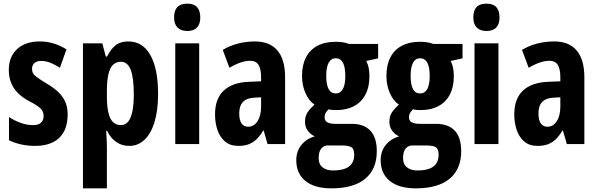

<svg xmlns="http://www.w3.org/2000/svg" viewBox="-20 -782 3246 1042"><path d="M347.2 -160.2Q347.2 -104.5 326.4 -66.7Q305.7 -28.8 266.4 -9.5Q227.1 9.8 171.9 9.8Q132.3 9.8 96.4 2.2Q60.5 -5.4 28.8 -21V-147Q55.2 -128.9 89.8 -116Q124.5 -103 160.2 -103Q187.5 -103 202.1 -115.7Q216.8 -128.4 216.8 -152.8Q216.8 -166.5 210.9 -178.5Q205.1 -190.4 187.5 -203.9Q169.9 -217.3 134.8 -234.9Q101.1 -253.4 77.1 -277.3Q53.2 -301.3 40.5 -332Q27.8 -362.8 27.8 -401.9Q27.8 -474.1 72.8 -515.6Q117.7 -557.1 195.8 -557.1Q235.8 -557.1 271.2 -546.1Q306.6 -535.2 340.8 -514.2L305.2 -414.1Q281.7 -429.7 255.9 -440.4Q230 -451.2 203.1 -451.2Q179.2 -451.2 166.5 -439.7Q153.8 -428.2 153.8 -408.2Q153.8 -394 159.7 -383.8Q165.5 -373.5 182.9 -361.1Q200.2 -348.6 233.9 -328.1Q267.6 -308.6 293 -285.6Q318.4 -262.7 332.8 -232.4Q347.2 -202.1 347.2 -160.2Z M677.2 -557.1Q754.4 -557.1 796.1 -482.9Q837.9 -408.7 837.9 -272Q837.9 -184.1 819.1 -121.1Q800.3 -58.1 765.1 -24.2Q730 9.8 681.2 9.8Q656.2 9.8 634 1Q611.8 -7.8 593.5 -25.9Q575.2 -43.9 561 -71.8H556.2Q558.6 -40.5 559.3 -17.3Q560.1 5.9 560.1 21V240.2H430.2V-546.9H535.2L554.2 -475.1H561Q577.6 -507.3 595 -525.1Q612.3 -543 632.6 -550Q652.8 -557.1 677.2 -557.1ZM636.2 -446.8Q609.9 -446.8 593 -430.2Q576.2 -413.6 568.1 -378.4Q560.1 -343.3 560.1 -287.1V-259.8Q560.1 -205.6 568.1 -170.9Q576.2 -136.2 593.3 -119.6Q610.4 -103 636.2 -103Q659.7 -103 675.3 -121.6Q690.9 -140.1 698.5 -177.5Q706.1 -214.8 706.1 -271Q706.1 -359.9 689.2 -403.3Q672.4 -446.8 636.2 -446.8Z M1061 -546.9V0H931.2V-546.9ZM996.1 -762.2Q1032.7 -762.2 1049.8 -742.9Q1066.9 -723.6 1066.9 -687Q1066.9 -651.4 1049.1 -632.6Q1031.2 -613.8 996.1 -613.8Q961.9 -613.8 943.4 -632.6Q924.8 -651.4 924.8 -687Q924.8 -724.6 942.1 -743.4Q959.5 -762.2 996.1 -762.2Z M1364.3 -557.1Q1443.8 -557.1 1485.6 -508.1Q1527.3 -459 1527.3 -361.8V0H1432.1L1411.1 -73.2H1408.2Q1391.6 -45.4 1372.8 -26.9Q1354 -8.3 1330.1 0.7Q1306.2 9.8 1273.9 9.8Q1228.5 9.8 1200.4 -14.6Q1172.4 -39.1 1159.7 -78.1Q1147 -117.2 1147 -161.1Q1147 -246.6 1194.3 -290.5Q1241.7 -334.5 1329.1 -337.9L1397 -340.8V-362.8Q1397 -407.7 1383.1 -429.9Q1369.1 -452.1 1337.4 -452.1Q1314 -452.1 1286.1 -442.9Q1258.3 -433.6 1225.1 -414.1L1189 -511.2Q1226.1 -533.7 1270.5 -545.4Q1314.9 -557.1 1364.3 -557.1ZM1397 -253.9 1360.4 -252Q1318.8 -250 1298.6 -228.8Q1278.3 -207.5 1278.3 -167Q1278.3 -130.4 1290.8 -112.3Q1303.2 -94.2 1327.1 -94.2Q1357.9 -94.2 1377.4 -124Q1397 -153.8 1397 -204.1Z M1778.3 240.2Q1687.5 240.2 1637.7 200.2Q1587.9 160.2 1587.9 86.9Q1587.9 39.1 1615.5 4.9Q1643.1 -29.3 1688.5 -42Q1665.5 -51.8 1650.4 -72.5Q1635.3 -93.3 1635.3 -120.6Q1635.3 -151.9 1649.2 -172.4Q1663.1 -192.9 1687 -214.4Q1656.2 -234.4 1637.7 -276.9Q1619.1 -319.3 1619.1 -370.1Q1619.1 -428.7 1640.4 -470.2Q1661.6 -511.7 1702.4 -533.4Q1743.2 -555.2 1801.8 -555.2Q1819.8 -555.2 1833.3 -553.5Q1846.7 -551.8 1856.7 -549.1Q1866.7 -546.4 1874 -543.5H2032.2V-465.3L1967.8 -451.2Q1977.1 -433.1 1981 -413.1Q1984.9 -393.1 1984.9 -369.1Q1984.9 -281.2 1937.5 -232.9Q1890.1 -184.6 1803.2 -184.6Q1776.4 -184.6 1763.7 -189Q1755.9 -181.6 1748.8 -171.4Q1741.7 -161.1 1741.7 -145.5Q1741.7 -133.8 1747.8 -125.7Q1753.9 -117.7 1766.6 -113.8Q1779.3 -109.9 1798.3 -109.9H1889.2Q1954.6 -109.9 1989.7 -73.2Q2024.9 -36.6 2024.9 38.6Q2024.9 135.7 1962.2 188Q1899.4 240.2 1778.3 240.2ZM1787.6 143.1Q1827.1 143.1 1852.5 133.3Q1877.9 123.5 1890.1 104.7Q1902.3 85.9 1902.3 59.1Q1902.3 37.6 1896 26.6Q1889.6 15.6 1874.3 11.5Q1858.9 7.3 1832 7.3H1760.7Q1745.6 7.3 1733.9 14.9Q1722.2 22.5 1715.8 37.6Q1709.5 52.7 1709.5 76.7Q1709.5 109.4 1730.5 126.2Q1751.5 143.1 1787.6 143.1ZM1802.7 -274.9Q1827.6 -274.9 1840.8 -298.8Q1854 -322.8 1854 -369.1Q1854 -418.5 1840.8 -442.1Q1827.6 -465.8 1802.2 -465.8Q1776.9 -465.8 1763.7 -441.7Q1750.5 -417.5 1750.5 -369.6Q1750.5 -323.2 1763.2 -299.1Q1775.9 -274.9 1802.7 -274.9Z M2236.3 240.2Q2145.5 240.2 2095.7 200.2Q2045.9 160.2 2045.9 86.9Q2045.9 39.1 2073.5 4.9Q2101.1 -29.3 2146.5 -42Q2123.5 -51.8 2108.4 -72.5Q2093.3 -93.3 2093.3 -120.6Q2093.3 -151.9 2107.2 -172.4Q2121.1 -192.9 2145 -214.4Q2114.3 -234.4 2095.7 -276.9Q2077.1 -319.3 2077.1 -370.1Q2077.1 -428.7 2098.4 -470.2Q2119.6 -511.7 2160.4 -533.4Q2201.2 -555.2 2259.8 -555.2Q2277.8 -555.2 2291.3 -553.5Q2304.7 -551.8 2314.7 -549.1Q2324.7 -546.4 2332 -543.5H2490.2V-465.3L2425.8 -451.2Q2435.1 -433.1 2439 -413.1Q2442.9 -393.1 2442.9 -369.1Q2442.9 -281.2 2395.5 -232.9Q2348.1 -184.6 2261.2 -184.6Q2234.4 -184.6 2221.7 -189Q2213.9 -181.6 2206.8 -171.4Q2199.7 -161.1 2199.7 -145.5Q2199.7 -133.8 2205.8 -125.7Q2211.9 -117.7 2224.6 -113.8Q2237.3 -109.9 2256.3 -109.9H2347.2Q2412.6 -109.9 2447.8 -73.2Q2482.9 -36.6 2482.9 38.6Q2482.9 135.7 2420.2 188Q2357.4 240.2 2236.3 240.2ZM2245.6 143.1Q2285.2 143.1 2310.5 133.3Q2335.9 123.5 2348.1 104.7Q2360.4 85.9 2360.4 59.1Q2360.4 37.6 2354 26.6Q2347.7 15.6 2332.3 11.5Q2316.9 7.3 2290 7.3H2218.8Q2203.6 7.3 2191.9 14.9Q2180.2 22.5 2173.8 37.6Q2167.5 52.7 2167.5 76.7Q2167.5 109.4 2188.5 126.2Q2209.5 143.1 2245.6 143.1ZM2260.7 -274.9Q2285.6 -274.9 2298.8 -298.8Q2312 -322.8 2312 -369.1Q2312 -418.5 2298.8 -442.1Q2285.6 -465.8 2260.3 -465.8Q2234.9 -465.8 2221.7 -441.7Q2208.5 -417.5 2208.5 -369.6Q2208.5 -323.2 2221.2 -299.1Q2233.9 -274.9 2260.7 -274.9Z M2685.1 -546.9V0H2555.2V-546.9ZM2620.1 -762.2Q2656.7 -762.2 2673.8 -742.9Q2690.9 -723.6 2690.9 -687Q2690.9 -651.4 2673.1 -632.6Q2655.3 -613.8 2620.1 -613.8Q2585.9 -613.8 2567.4 -632.6Q2548.8 -651.4 2548.8 -687Q2548.8 -724.6 2566.2 -743.4Q2583.5 -762.2 2620.1 -762.2Z M2988.3 -557.1Q3067.9 -557.1 3109.6 -508.1Q3151.4 -459 3151.4 -361.8V0H3056.2L3035.2 -73.2H3032.2Q3015.6 -45.4 2996.8 -26.9Q2978 -8.3 2954.1 0.7Q2930.2 9.8 2897.9 9.8Q2852.5 9.8 2824.5 -14.6Q2796.4 -39.1 2783.7 -78.1Q2771 -117.2 2771 -161.1Q2771 -246.6 2818.4 -290.5Q2865.7 -334.5 2953.1 -337.9L3021 -340.8V-362.8Q3021 -407.7 3007.1 -429.9Q2993.2 -452.1 2961.4 -452.1Q2938 -452.1 2910.2 -442.9Q2882.3 -433.6 2849.1 -414.1L2813 -511.2Q2850.1 -533.7 2894.5 -545.4Q2939 -557.1 2988.3 -557.1ZM3021 -253.9 2984.4 -252Q2942.9 -250 2922.6 -228.8Q2902.3 -207.5 2902.3 -167Q2902.3 -130.4 2914.8 -112.3Q2927.2 -94.2 2951.2 -94.2Q2981.9 -94.2 3001.5 -124Q3021 -153.8 3021 -204.1Z"/></svg>

Font: Open Sans Condensed
Style: Regular
Weight: 400
Width: 3
Designer: Monotype Design Team
Foundry: Monotype Imaging Inc.
Version: Version 3.000